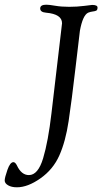

<svg xmlns="http://www.w3.org/2000/svg" viewBox="-30 -728 455 817"><path d="M189 -246 234 -629Q234 -668 166 -674Q141 -676 141 -692Q141 -708 167 -708Q179 -708 205 -703.5Q231 -699 264.5 -699Q298 -699 329 -703Q360 -707 362 -707Q385 -707 385 -696Q385 -685 379 -682.5Q373 -680 364 -679Q355 -678 345 -674Q322 -663 310 -597Q308 -583 291.5 -441Q275 -299 262 -212.5Q249 -126 222.5 -66.5Q196 -7 142 31Q88 69 42 69Q19 69 4.5 60.5Q-10 52 -10 40Q-10 28 1.5 -5Q13 -38 27 -38Q35 -38 42 -24Q61 17 93 17Q132 17 153.5 -54.5Q175 -126 189 -246Z"/></svg>

Font: Sorts Mill Goudy
Style: Italic
Weight: 400
Italic angle: -7.40001°
Version: Version 003.101